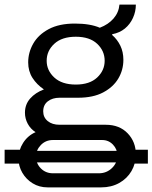

<svg xmlns="http://www.w3.org/2000/svg" viewBox="-35 -623 660 831"><path d="M171 188Q135 188 106.5 170.5Q78 153 61.5 124.5Q45 96 45 63Q45 27 65 -4.5Q85 -36 119 -51Q97 -65 85 -87.5Q73 -110 73 -135Q73 -171 95.5 -196.5Q118 -222 155 -236Q124 -257 105.5 -286Q87 -315 87 -353Q87 -396 109 -434.5Q131 -473 176 -497Q221 -521 289 -521Q322 -521 349 -516.5Q376 -512 397 -503Q434 -517 456.5 -543Q479 -569 482 -603H553Q553 -573 540.5 -545.5Q528 -518 505.5 -499.5Q483 -481 451 -475L450 -472Q473 -452 486 -425Q499 -398 499 -364Q499 -320 477 -283Q455 -246 411.5 -223Q368 -200 303 -200H223Q192 -200 172 -184.5Q152 -169 152 -141Q152 -115 171.5 -99Q191 -83 223 -83H423Q482 -83 517.5 -46Q553 -9 553 45Q553 85 534 117.5Q515 150 481 169Q447 188 403 188ZM194 127H393Q426 127 449.5 104.5Q473 82 473 50Q473 23 454 3Q435 -17 407 -17H194Q163 -17 142 4.5Q121 26 121 55Q121 85 142 106Q163 127 194 127ZM293 -257Q353 -257 385.5 -287.5Q418 -318 418 -360Q418 -403 385.5 -433.5Q353 -464 293 -464Q233 -464 200 -433.5Q167 -403 167 -360Q167 -318 200 -287.5Q233 -257 293 -257ZM-15 85V25H74L98 30H499L524 25H605V85H521L499 80H98L73 85Z"/></svg>

Font: Chivo Medium Light
Style: Regular
Weight: 300
Version: Version 2.002